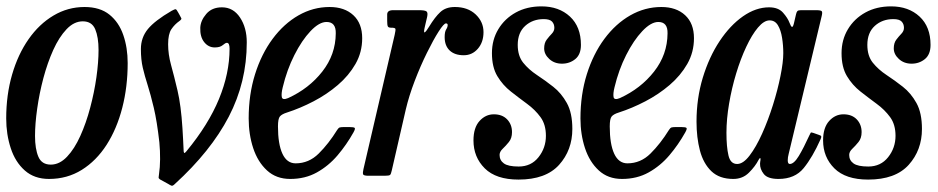

<svg xmlns="http://www.w3.org/2000/svg" viewBox="-22 -552 2945 603"><path d="M-2.5 -180Q-2.5 -254 16 -317.8Q34.5 -381.5 67.8 -429Q101 -476.5 146 -503.2Q191 -530 243.5 -530Q292 -530 321.8 -506Q351.5 -482 365.2 -442Q379 -402 379 -354Q379 -279.5 362 -213.5Q345 -147.5 312.8 -97.2Q280.5 -47 234.8 -18.5Q189 10 132 10Q86 10 56 -16.5Q26 -43 11.8 -86.5Q-2.5 -130 -2.5 -180ZM88 -125Q88 -84.5 98.5 -59.8Q109 -35 137.5 -35Q165 -35 188.5 -59.8Q212 -84.5 230.2 -125Q248.5 -165.5 261.2 -213.5Q274 -261.5 280.8 -309.2Q287.5 -357 287.5 -395Q287.5 -435.5 277 -460.2Q266.5 -485 238 -485Q210.5 -485 187 -460.2Q163.5 -435.5 145.2 -395Q127 -354.5 114.2 -306.5Q101.5 -258.5 94.8 -210.8Q88 -163 88 -125Z M652.5 -403Q632.5 -403 619.2 -419.8Q606 -436.5 607 -465Q608 -487.5 625.8 -508.2Q643.5 -529 675 -529Q710.5 -529 731.8 -497Q753 -465 753 -419Q753 -294 696.5 -185.5Q640 -77 527 26Q520.5 32.5 516.8 31.2Q513 30 506 25.5L480.5 11.5Q476 8.5 476.2 5.2Q476.5 2 477.5 -6Q480.5 -25.5 480.8 -51.8Q481 -78 478.5 -105Q471 -171.5 461 -213.5Q451 -255.5 441.8 -284.5Q432.5 -313.5 426.5 -339Q420.5 -364.5 420.5 -398Q420.5 -434 442.5 -460.8Q464.5 -487.5 517 -518Q527 -523.5 529.8 -523Q532.5 -522.5 537.5 -513L542 -505Q546 -497.5 547.5 -494.5Q549 -491.5 541.5 -486Q526.5 -475.5 516.2 -460.2Q506 -445 506 -413Q506 -381.5 515.2 -348Q524.5 -314.5 535.5 -267.8Q546.5 -221 551 -149.5Q552 -133 553 -114.8Q554 -96.5 554.5 -83.5Q554.5 -75 556 -72.2Q557.5 -69.5 564 -77.5Q632.5 -160.5 665.8 -241.2Q699 -322 699 -399Q699 -417.5 690.5 -417.5Q686 -417.5 677.5 -410.2Q669 -403 652.5 -403Z M759 -180Q759 -255 779 -318.8Q799 -382.5 834.2 -430Q869.5 -477.5 915.5 -503.8Q961.5 -530 1013 -530Q1060 -530 1087.8 -504.2Q1115.5 -478.5 1115.5 -432Q1115.5 -388 1094.5 -351.2Q1073.5 -314.5 1039 -285Q1004.5 -255.5 962.8 -233.8Q921 -212 879 -198.5Q863 -193.5 857 -186.2Q851 -179 851 -155Q851 -99.5 865 -69.2Q879 -39 906.5 -39Q948 -39 979 -69.8Q1010 -100.5 1037 -144Q1041 -150.5 1045.2 -151.8Q1049.5 -153 1060.5 -153H1075Q1089.5 -153 1092 -150.2Q1094.5 -147.5 1088 -136Q1066.5 -97.5 1038.2 -64.2Q1010 -31 973.2 -10.5Q936.5 10 889.5 10Q845.5 10 816.5 -16.8Q787.5 -43.5 773.2 -86.8Q759 -130 759 -180ZM883 -244Q948.5 -274 990.2 -327.2Q1032 -380.5 1032.5 -447Q1033.5 -483 1003.5 -483Q980.5 -483 953.2 -454.2Q926 -425.5 902.5 -379Q879 -332.5 866 -278Q861 -258 863 -247.2Q865 -236.5 883 -244Z M1212.5 -520H1294Q1311.5 -520 1317 -516.5Q1322.5 -513 1319.5 -499L1312.5 -469Q1307.5 -448 1312 -450.5Q1316.5 -453 1325.5 -468Q1344 -498.5 1361 -514.2Q1378 -530 1406.5 -530Q1447 -530 1471.8 -506.8Q1496.5 -483.5 1496.5 -451Q1496.5 -419.5 1478.8 -399Q1461 -378.5 1434.5 -378.5Q1406 -378.5 1390.2 -393.5Q1374.5 -408.5 1374.5 -435.5Q1374.5 -452 1379.2 -459.5Q1384 -467 1384 -473.5Q1384 -478.5 1378.5 -478.5Q1372 -478.5 1355.5 -452.8Q1339 -427 1318.8 -386Q1298.5 -345 1280.5 -298Q1262.5 -251 1252.5 -208.5L1208.5 -17Q1206 -5.5 1203.2 -2.8Q1200.5 0 1186 0H1135Q1119.5 0 1118.2 -5Q1117 -10 1119.5 -21L1217.5 -442.5Q1221 -458 1219.8 -461.5Q1218.5 -465 1207 -465H1206Q1198 -465 1196 -469.2Q1194 -473.5 1194 -486V-506.5Q1194 -520 1212.5 -520Z M1692.5 -125.5Q1692.5 -161 1675.5 -184.2Q1658.5 -207.5 1633.2 -226Q1608 -244.5 1582.5 -264.5Q1557 -284.5 1540 -312.8Q1523 -341 1523 -385Q1523 -427 1543 -460.2Q1563 -493.5 1598 -512.8Q1633 -532 1678.5 -532Q1733.5 -532 1768 -500Q1802.5 -468 1802.5 -411Q1802.5 -381 1784.8 -366.5Q1767 -352 1743 -352Q1719 -352 1703 -366.8Q1687 -381.5 1687 -400Q1687 -417 1695 -427.5Q1703 -438 1711 -446.2Q1719 -454.5 1719 -464.5Q1719 -476.5 1711.8 -484.2Q1704.5 -492 1685.5 -492Q1651 -492 1627.5 -470.8Q1604 -449.5 1604 -411Q1604 -376.5 1621.2 -355Q1638.5 -333.5 1664.2 -316.5Q1690 -299.5 1715.5 -279.5Q1741 -259.5 1758.2 -228.5Q1775.5 -197.5 1775.5 -147Q1775.5 -80.5 1733.8 -34.2Q1692 12 1606.5 12Q1536 12 1500.5 -23.2Q1465 -58.5 1465 -111Q1465 -151 1484 -172Q1503 -193 1529 -193Q1555.5 -193 1570.8 -177Q1586 -161 1586 -137Q1586 -118 1576.2 -106Q1566.5 -94 1556.8 -84.8Q1547 -75.5 1547 -65.5Q1547 -48.5 1560.5 -38.8Q1574 -29 1607 -29Q1646 -29 1669.2 -58.2Q1692.5 -87.5 1692.5 -125.5Z M1801 -180Q1801 -255 1821 -318.8Q1841 -382.5 1876.2 -430Q1911.5 -477.5 1957.5 -503.8Q2003.5 -530 2055 -530Q2102 -530 2129.8 -504.2Q2157.5 -478.5 2157.5 -432Q2157.5 -388 2136.5 -351.2Q2115.5 -314.5 2081 -285Q2046.5 -255.5 2004.8 -233.8Q1963 -212 1921 -198.5Q1905 -193.5 1899 -186.2Q1893 -179 1893 -155Q1893 -99.5 1907 -69.2Q1921 -39 1948.5 -39Q1990 -39 2021 -69.8Q2052 -100.5 2079 -144Q2083 -150.5 2087.2 -151.8Q2091.5 -153 2102.5 -153H2117Q2131.5 -153 2134 -150.2Q2136.5 -147.5 2130 -136Q2108.5 -97.5 2080.2 -64.2Q2052 -31 2015.2 -10.5Q1978.5 10 1931.5 10Q1887.5 10 1858.5 -16.8Q1829.5 -43.5 1815.2 -86.8Q1801 -130 1801 -180ZM1925 -244Q1990.5 -274 2032.2 -327.2Q2074 -380.5 2074.5 -447Q2075.5 -483 2045.5 -483Q2022.5 -483 1995.2 -454.2Q1968 -425.5 1944.5 -379Q1921 -332.5 1908 -278Q1903 -258 1905 -247.2Q1907 -236.5 1925 -244Z M2555 -114.5Q2530 -58.5 2502.2 -24.2Q2474.5 10 2423 10Q2389 10 2376.8 -5.5Q2364.5 -21 2365 -38Q2365 -41.5 2365.5 -43.8Q2366 -46 2366.5 -50Q2367 -55.5 2365.2 -55.5Q2363.5 -55.5 2360.5 -50Q2350 -29.5 2330.2 -9.8Q2310.5 10 2281 10Q2237.5 10 2212.2 -14.2Q2187 -38.5 2176.2 -79.2Q2165.5 -120 2165.5 -170Q2165.5 -243 2185.2 -308Q2205 -373 2238 -422.8Q2271 -472.5 2311.5 -500.8Q2352 -529 2393.5 -529Q2422.5 -529 2437.2 -512.2Q2452 -495.5 2457.5 -480.5Q2462 -468.5 2465.2 -467.5Q2468.5 -466.5 2471.5 -479L2478 -507Q2479.5 -514 2482.2 -517Q2485 -520 2493 -520H2541.5Q2556.5 -520 2559 -516.5Q2561.5 -513 2558.5 -501L2455 -69Q2452 -58 2452 -48.5Q2452 -37 2458.5 -37Q2471.5 -37 2486.8 -62.2Q2502 -87.5 2520 -127Q2523 -133.5 2524.2 -135.2Q2525.5 -137 2532.5 -134.5L2549.5 -128.5Q2556.5 -126.5 2557.2 -123.8Q2558 -121 2555 -114.5ZM2438 -385Q2438 -409.5 2434.2 -433.2Q2430.5 -457 2421.2 -472.5Q2412 -488 2395 -488Q2377.5 -488 2358.5 -465.5Q2339.5 -443 2321.8 -405.2Q2304 -367.5 2290 -321.2Q2276 -275 2267.8 -226.5Q2259.5 -178 2259.5 -135Q2259.5 -91 2265.8 -64Q2272 -37 2293 -37Q2312 -37 2332.2 -63.5Q2352.5 -90 2371.5 -132.2Q2390.5 -174.5 2405.5 -222.2Q2420.5 -270 2429.2 -313.5Q2438 -357 2438 -385Z M2790.5 -125.5Q2790.5 -161 2773.5 -184.2Q2756.5 -207.5 2731.2 -226Q2706 -244.5 2680.5 -264.5Q2655 -284.5 2638 -312.8Q2621 -341 2621 -385Q2621 -427 2641 -460.2Q2661 -493.5 2696 -512.8Q2731 -532 2776.5 -532Q2831.5 -532 2866 -500Q2900.5 -468 2900.5 -411Q2900.5 -381 2882.8 -366.5Q2865 -352 2841 -352Q2817 -352 2801 -366.8Q2785 -381.5 2785 -400Q2785 -417 2793 -427.5Q2801 -438 2809 -446.2Q2817 -454.5 2817 -464.5Q2817 -476.5 2809.8 -484.2Q2802.5 -492 2783.5 -492Q2749 -492 2725.5 -470.8Q2702 -449.5 2702 -411Q2702 -376.5 2719.2 -355Q2736.5 -333.5 2762.2 -316.5Q2788 -299.5 2813.5 -279.5Q2839 -259.5 2856.2 -228.5Q2873.5 -197.5 2873.5 -147Q2873.5 -80.5 2831.8 -34.2Q2790 12 2704.5 12Q2634 12 2598.5 -23.2Q2563 -58.5 2563 -111Q2563 -151 2582 -172Q2601 -193 2627 -193Q2653.5 -193 2668.8 -177Q2684 -161 2684 -137Q2684 -118 2674.2 -106Q2664.5 -94 2654.8 -84.8Q2645 -75.5 2645 -65.5Q2645 -48.5 2658.5 -38.8Q2672 -29 2705 -29Q2744 -29 2767.2 -58.2Q2790.5 -87.5 2790.5 -125.5Z"/></svg>

Font: Besley* Condensed
Style: Italic
Weight: 400
Width: 3
Italic angle: -13°
Designer: Owen Earl
Foundry: indestructible type*
Version: Version 3.000; ttfautohint (v1.8.3)